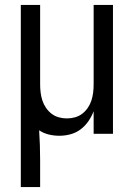

<svg xmlns="http://www.w3.org/2000/svg" viewBox="-20 -540 540 775"><path d="M64 215V-520H142V-200Q142 -183 144 -166.5Q146 -150 151 -134.5Q156 -119 165.5 -105Q175 -91 188 -81Q201 -71 217 -66.5Q233 -62 250 -62Q267 -62 283 -66.5Q299 -71 312 -81Q325 -91 334.5 -105Q344 -119 349 -134.5Q354 -150 356 -166.5Q358 -183 358 -200V-520H436V0H358V-91Q350 -70 337 -51Q324 -32 305.5 -18Q287 -4 264.5 2Q242 8 220 8Q198 8 177 3Q156 -2 138 -14Q140 16 141 46.5Q142 77 142 107V215Z"/></svg>

Font: Iosevka Term SS14
Style: Regular
Weight: 400
Monospace: yes
Designer: Belleve Invis
Foundry: Belleve Invis
Version: Version 24.1.1; ttfautohint (v1.8.4)